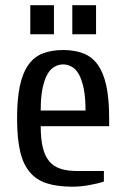

<svg xmlns="http://www.w3.org/2000/svg" viewBox="-20 -700 480 730"><path d="M44.9 -250Q44.9 -325.2 55.9 -375Q66.9 -424.8 88.9 -454.8Q110.8 -484.9 143.8 -497.3Q176.8 -509.8 220.2 -509.8Q263.2 -509.8 296.1 -497.3Q329.1 -484.9 351.1 -454.8Q373 -424.8 384 -375Q395 -325.2 395 -250V-220.2H134.8Q134.8 -171.4 142.8 -138.7Q150.9 -106 167.5 -86.4Q184.1 -66.9 210.4 -58.3Q236.8 -49.8 274.9 -49.8H375V-9.8Q352.1 -2 318.6 3.9Q285.2 9.8 254.9 9.8Q198.7 9.8 158.9 -2.7Q119.1 -15.1 93.5 -45.2Q67.9 -75.2 56.4 -125Q44.9 -174.8 44.9 -250ZM95.2 -569.8V-680.2H185.1V-569.8ZM134.8 -279.8H305.2Q305.2 -330.6 298.1 -364.3Q291 -397.9 279.5 -418Q268.1 -438 252.4 -446.5Q236.8 -455.1 220.2 -455.1Q203.1 -455.1 187.5 -446.5Q171.9 -438 160.4 -418Q148.9 -397.9 141.8 -364.5Q134.8 -331.1 134.8 -279.8ZM254.9 -569.8V-680.2H345.2V-569.8Z"/></svg>

Font: 
Style: .
Weight: 400
Designer: Jovanny Lemonad
Foundry: Jovanny Lemonad
Version: Version 1.002